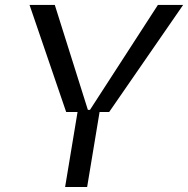

<svg xmlns="http://www.w3.org/2000/svg" viewBox="-20 -747 752 767"><path d="M244.3 -299.7H289.8L240.1 0H328.1L377.8 -299.7H416.2L711.6 -727.3H610.8L339.5 -308.2H331L198.9 -727.3H98Z"/></svg>

Font: Riot Sans 2.0
Style: Italic
Weight: 400
Italic angle: -9.39999°
Designer: Rasmus Andersson
Foundry: rsms
Version: Version 3.006;hotconv 1.0.109;makeotfexe 2.5.65596